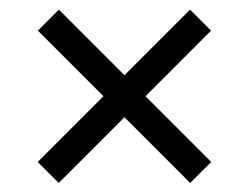

<svg xmlns="http://www.w3.org/2000/svg" viewBox="-20 -564 528 407"><path d="M383.1 -176.2 243.8 -315.5 104.5 -176.2 60 -220.7 199.3 -360 60.2 -499.1 104.8 -543.6 243.8 -404.5 382.9 -543.6 427.4 -499.1 288.4 -360 427.7 -220.7Z"/></svg>

Font: Hauora
Style: Regular
Weight: 400
Designer: Wayne Shih
Foundry: WCYS
Version: Version 1.001